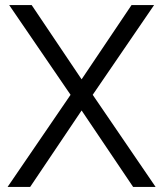

<svg xmlns="http://www.w3.org/2000/svg" viewBox="-20 -740 646 760"><path d="M259.3 -364.7 16.3 -720H105.3L303 -426L500.7 -720H590L347 -364.7L596 0H507L303 -302.7L99.3 0H10Z"/></svg>

Font: Tap Sans
Style: Regular
Weight: 400
Designer: Tap Payments
Foundry: Tap Payments
Version: Version 1.001;Glyphs 3.1.2 (3151)